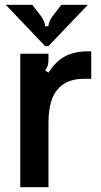

<svg xmlns="http://www.w3.org/2000/svg" viewBox="-20 -784 422 804"><path d="M65 0V-559H183V-535Q183 -520 180 -510Q177 -500 169 -489L183 -480Q214 -528 253 -548.5Q292 -569 349 -569H362V-454H332Q265 -454 229 -418Q183 -375 183 -270V0ZM169 -591 4 -764H115L142 -729Q169 -697 169 -674H183Q183 -697 210 -729L237 -764H348L183 -591Z"/></svg>

Font: Open Sauce Sans SemiBold
Style: Regular
Weight: 600
Designer: Alfredo Marco Pradil
Foundry: Creative Sauce Fz LLC
Version: Version 1.477